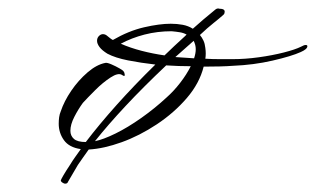

<svg xmlns="http://www.w3.org/2000/svg" viewBox="-20 -341 758 461"><path d="M136 100Q134 100 130 97.5Q126 95 126 92Q127 89 132.5 79.5Q138 70 148 55Q154 45 160.5 36Q167 27 174 17Q146 13 133.5 -4.5Q121 -22 121 -44Q121 -52 122 -59.5Q123 -67 126 -74Q134 -98 151 -123Q168 -148 190 -167Q212 -186 233 -190Q237 -191 247.5 -186.5Q258 -182 267.5 -176.5Q277 -171 277 -169Q279 -167 279.5 -161.5Q280 -156 273 -161Q264 -167 245.5 -155Q227 -143 208.5 -124.5Q190 -106 179 -94Q168 -79 158.5 -60.5Q149 -42 149 -27Q149 -15 157.5 -7.5Q166 0 186 0Q218 -42 260 -89Q302 -136 353 -186Q318 -190 287.5 -196Q257 -202 238 -212Q225 -220 219 -228Q213 -236 213 -243Q213 -250 217.5 -254.5Q222 -259 227 -259Q232 -259 236 -256Q240 -253 243.5 -250Q247 -247 251 -245Q289 -267 326 -275.5Q363 -284 390 -284Q405 -284 418.5 -281.5Q432 -279 443 -272Q454 -282 467.5 -293.5Q481 -305 497 -318Q502 -322 507 -320Q522 -320 519 -310Q519 -308 517 -306Q507 -297 492.5 -285.5Q478 -274 460 -257Q465 -251 468.5 -243.5Q472 -236 473 -226Q475 -212 473 -200Q490 -199 507 -199Q524 -199 539 -199Q569 -199 601.5 -203.5Q634 -208 661.5 -215Q689 -222 703 -229Q710 -233 714 -233Q718 -233 718 -230Q718 -223 702 -216Q680 -206 634.5 -195.5Q589 -185 539 -183Q526 -182 508 -181.5Q490 -181 469 -181Q459 -141 428.5 -105.5Q398 -70 356.5 -42.5Q315 -15 272 0.5Q229 16 193 18Q186 28 179.5 37Q173 46 167 55L143 96Q142 100 136 100ZM375 -208Q386 -219 398.5 -230.5Q411 -242 424 -254L428 -258Q421 -262 412 -263.5Q403 -265 392 -266Q358 -266 327 -258Q296 -250 270 -236Q293 -226 320 -219Q347 -212 375 -208ZM446 -201Q448 -207 449 -212.5Q450 -218 450 -223Q450 -233 445 -243L401 -204ZM208 -2Q228 -6 257.5 -20.5Q287 -35 319.5 -58Q352 -81 380 -107Q397 -122 412.5 -142Q428 -162 438 -182Q424 -182 409 -182.5Q394 -183 379 -184Q324 -132 281.5 -86.5Q239 -41 208 -2Z"/></svg>

Font: WindSong
Style: Regular
Weight: 400
Designer: Robert E. Leuschke
Foundry: Robert E. Leuschke
Version: Version 1.010; ttfautohint (v1.8.3)